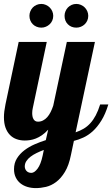

<svg xmlns="http://www.w3.org/2000/svg" viewBox="-28 -715 576 985"><path d="M335.9 80.1Q325.2 133.8 304.9 167Q284.7 200.2 259.8 218.8Q234.9 237.3 207.8 243.7Q180.7 250 155.8 250Q132.8 250 112.5 243.9Q92.3 237.8 77.1 225.8Q62 213.9 53 195.6Q43.9 177.2 43.9 152.8Q43.9 121.6 58.8 97.7Q73.7 73.7 97.2 55.9Q120.6 38.1 149.7 25.4Q178.7 12.7 207 3.9L219.2 -49.8Q203.1 -32.2 187 -21.2Q170.9 -10.3 155.8 -4.4Q140.6 1.5 126.5 3.7Q112.3 5.9 99.1 5.9Q76.7 5.9 57.1 -1Q37.6 -7.8 23.2 -22.5Q8.8 -37.1 0.5 -59.6Q-7.8 -82 -7.8 -113.8Q-7.8 -127.4 -5.9 -143.8Q-3.9 -160.2 0 -179.2L67.9 -500H211.9L140.1 -160.2Q137.2 -147.5 137.2 -134.8Q137.2 -126 138.7 -118.2Q140.1 -110.4 143.6 -104.2Q147 -98.1 152.6 -94.5Q158.2 -90.8 167 -90.8Q180.7 -90.8 192.6 -96.9Q204.6 -103 214.4 -114Q224.1 -125 231.7 -140.1Q239.3 -155.3 245.1 -172.9L314.9 -500H459L359.9 -36.1Q382.8 -43.9 401.4 -54.9Q419.9 -65.9 435.3 -82.8Q450.7 -99.6 463.1 -123Q475.6 -146.5 485.8 -179.2H527.8Q512.7 -129.4 491.9 -96.2Q471.2 -63 447.8 -41.7Q424.3 -20.5 399.4 -9.3Q374.5 2 351.1 7.8ZM196.8 54.2Q177.2 61.5 159.7 70.1Q142.1 78.6 128.7 88.9Q115.2 99.1 107.2 111.6Q99.1 124 99.1 139.2Q99.1 144.5 101.1 150.4Q103 156.2 107.2 161.1Q111.3 166 117.7 168.9Q124 171.9 132.8 171.9Q148.4 171.9 164.8 150.1Q181.2 128.4 190.9 83ZM245.1 -633.8Q245.1 -620.6 240.2 -609.6Q235.4 -598.6 226.8 -590.6Q218.3 -582.5 207.3 -577.9Q196.3 -573.2 184.1 -573.2Q170.9 -573.2 159.7 -577.9Q148.4 -582.5 140.4 -590.6Q132.3 -598.6 127.7 -609.6Q123 -620.6 123 -633.8Q123 -646 127.7 -657.2Q132.3 -668.5 140.4 -676.8Q148.4 -685.1 159.7 -689.9Q170.9 -694.8 184.1 -694.8Q196.3 -694.8 207.3 -689.9Q218.3 -685.1 226.8 -676.8Q235.4 -668.5 240.2 -657.2Q245.1 -646 245.1 -633.8ZM424.8 -633.8Q424.8 -620.6 419.9 -609.6Q415 -598.6 406.7 -590.6Q398.4 -582.5 387.2 -577.9Q376 -573.2 363.8 -573.2Q337.4 -573.2 320.3 -590.3Q303.2 -607.4 303.2 -633.8Q303.2 -646 307.9 -657.2Q312.5 -668.5 320.6 -676.8Q328.6 -685.1 339.6 -689.9Q350.6 -694.8 363.8 -694.8Q376 -694.8 387.2 -689.9Q398.4 -685.1 406.7 -676.8Q415 -668.5 419.9 -657.2Q424.8 -646 424.8 -633.8Z"/></svg>

Font: Lobster
Style: Regular
Weight: 400
Designer: Pablo Impallari
Foundry: Pablo Impallari
Version: Version 1.007; ttfautohint (v1.1) -l 8 -r 50 -G 50 -x 14 -D 